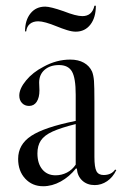

<svg xmlns="http://www.w3.org/2000/svg" viewBox="-20 -640 431 667"><path d="M43 -88Q43 -138 88.5 -168Q134 -198 243 -220V-311Q243 -369 230 -391.5Q217 -414 185 -414Q154 -414 135 -397.5Q116 -381 116 -353L117 -326Q117 -301 107.5 -286.5Q98 -272 81 -272Q66 -272 56.5 -282Q47 -292 47 -308Q47 -332 70.5 -360.5Q94 -389 131 -408Q176 -433 224 -433Q252 -433 271.5 -422Q291 -411 300 -391Q305 -378 306.5 -359Q308 -340 308 -286V-95Q308 -59 315 -45.5Q322 -32 340 -32Q367 -32 380 -51L384 -49Q372 -24 352 -10.5Q332 3 309 3Q283 3 266 -12.5Q249 -28 247 -54L244 -55Q221 -26 191 -9.5Q161 7 130 7Q92 7 67.5 -19.5Q43 -46 43 -88ZM243 -68V-209Q191 -196 162.5 -183Q134 -170 122 -152Q110 -134 110 -107Q110 -72 127 -51.5Q144 -31 173 -31Q194 -31 212.5 -40.5Q231 -50 243 -68ZM113 -566Q134 -566 178 -548Q195 -541 212.5 -535.5Q230 -530 243 -530Q275 -530 294 -554.5Q313 -579 313 -620H308Q300 -584 266 -584Q244 -584 201 -601Q155 -617 137 -617Q105 -617 86 -593.5Q67 -570 67 -531H71Q73 -548 84 -557Q95 -566 113 -566Z"/></svg>

Font: Libre Caslon Display
Style: Regular
Weight: 400
Designer: Pablo Impallari, Rodrigo Fuenzalida
Foundry: Pablo Impallari, Rodrigo Fuenzalida
Version: Version 1.100; ttfautohint (v1.6) -l 8 -r 50 -G 200 -x 14 -D